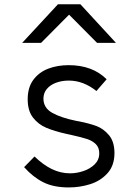

<svg xmlns="http://www.w3.org/2000/svg" viewBox="-20 -860 640 884"><path d="M91 -90.5 139 -139.5Q178 -101.5 218.2 -81.8Q258.5 -62 303 -62Q332.5 -62 363.5 -72.2Q394.5 -82.5 415.8 -103.2Q437 -124 437 -154Q437 -180.5 421.5 -196Q406 -211.5 381.2 -219.8Q356.5 -228 307 -239L286 -243.5Q230.5 -256 193.5 -271.5Q156.5 -287 132 -318.5Q107.5 -350 107.5 -403Q107.5 -457.5 133.5 -492.5Q159.5 -527.5 202 -543.8Q244.5 -560 296 -560Q406 -560 471 -495L424 -441Q363.5 -489 297 -489Q264.5 -489 237.8 -479Q211 -469 195.5 -450.2Q180 -431.5 180 -406Q180 -363 221 -340.2Q262 -317.5 331 -303.5Q340 -301.5 345 -301Q390.5 -292 423.2 -280Q456 -268 481.5 -238Q507 -208 507 -155Q507 -98 475 -62.5Q443 -27 395.2 -12Q347.5 3 297 3Q226.5 3 179 -21Q131.5 -45 91 -90.5ZM247 -840.5H350L514 -662.5H427L298 -792.5L169 -662.5H82Z"/></svg>

Font: JuliaMono Light
Style: Regular
Weight: 300
Monospace: yes
Designer: cormullion
Foundry: corm
Version: Version 0.054; ttfautohint (v1.8.4)